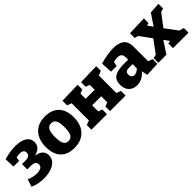

<svg xmlns="http://www.w3.org/2000/svg" viewBox="196 -1518 2499 2499"><g transform="rotate(-45 1445.0 -269.0)"><path d="M208 13Q157 13 107.5 3Q58 -7 17 -27L50 -131Q121 -98 193 -98Q233 -98 262 -113Q291 -128 291 -164Q291 -192 270.5 -208.5Q250 -225 206 -225H137V-323H199Q245 -323 265.5 -338.5Q286 -354 286 -384Q286 -416 266 -429Q246 -442 214 -442Q200 -442 183.5 -440Q167 -438 150 -434L139 -378H36L31 -519Q83 -533 136 -542Q189 -551 239 -551Q300 -551 349 -536.5Q398 -522 427 -490.5Q456 -459 456 -409Q456 -358 424 -326Q392 -294 333 -281Q402 -270 434.5 -238.5Q467 -207 467 -156Q467 -97 430 -59.5Q393 -22 334 -4.5Q275 13 208 13Z M787 -551Q910 -551 978 -480Q1046 -409 1046 -278Q1046 -141 972 -64Q898 13 769 13Q646 13 579.5 -57.5Q513 -128 513 -259Q513 -396 585 -473.5Q657 -551 787 -551ZM780 -431Q733 -431 711.5 -392.5Q690 -354 690 -267Q690 -180 711 -143Q732 -106 778 -106Q826 -106 847.5 -145.5Q869 -185 869 -271Q869 -357 848 -394Q827 -431 780 -431Z M1093 0V-86L1154 -108V-426L1093 -448V-533L1379 -541V-455L1324 -433V-338H1490V-429L1435 -448V-533L1721 -541V-455L1660 -431V-108L1721 -86V0H1435V-86L1490 -105V-218H1324V-105L1379 -86V0Z M2112 9 2094 -73Q2022 13 1923 13Q1854 13 1811.5 -30.5Q1769 -74 1769 -150Q1769 -234 1823.5 -270.5Q1878 -307 1986 -307H2075V-348Q2075 -390 2055.5 -408.5Q2036 -427 1996 -427Q1964 -427 1923 -417L1911 -354H1807L1799 -511Q1944 -551 2043 -551Q2143 -551 2194 -509Q2245 -467 2245 -379V-109L2306 -86V0ZM1939 -169Q1939 -137 1954 -121.5Q1969 -106 1992 -106Q2033 -106 2075 -146V-225H2014Q1972 -225 1955.5 -212Q1939 -199 1939 -169Z M2324 0V-86L2375 -98L2503 -272L2386 -432L2335 -447V-533L2600 -542V-456L2563 -447L2613 -376L2719 -533L2868 -542V-456L2819 -442L2689 -272L2815 -103L2879 -86V0H2594V-86L2632 -94L2581 -165L2473 0Z"/></g></svg>

Font: Bitter ExtraBold
Style: Regular
Weight: 800
Designer: Sol Matas, and Bitter project Authors
Foundry: Sol Matas
Version: Version 2.001